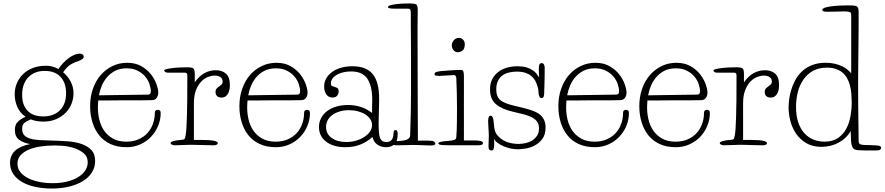

<svg xmlns="http://www.w3.org/2000/svg" viewBox="-20 -840 5114 1110"><path d="M247 -460Q283 -460 318 -441Q329 -459 344.5 -475Q360 -491 376.5 -503.5Q393 -516 410 -523Q427 -530 442 -530Q452 -530 458 -525Q464 -520 464 -512Q464 -504 454.5 -497.5Q445 -491 431 -486Q407 -479 385.5 -465Q364 -451 345 -422Q372 -400 388.5 -368.5Q405 -337 405 -301Q405 -270 393.5 -240.5Q382 -211 359.5 -188Q337 -165 304.5 -151Q272 -137 231 -137Q212 -137 193.5 -140Q175 -143 158 -150Q132 -139 120 -128.5Q108 -118 108 -95Q108 -72 119.5 -59Q131 -46 153.5 -39Q176 -32 210.5 -30Q245 -28 292 -27Q330 -26 372 -23Q414 -20 449 -8.5Q484 3 507 26Q530 49 530 91Q530 127 511.5 156.5Q493 186 460 206.5Q427 227 381 238.5Q335 250 280 250Q231 250 187 241Q143 232 110 213.5Q77 195 57.5 167Q38 139 38 102Q38 16 154 -7Q115 -14 90.5 -32Q66 -50 66 -89Q66 -118 81.5 -134.5Q97 -151 128 -165Q96 -186 80.5 -221Q65 -256 65 -294Q65 -330 78 -360Q91 -390 114.5 -412.5Q138 -435 171.5 -447.5Q205 -460 247 -460ZM297 1Q252 1 213 7Q174 13 144.5 26Q115 39 98 58.5Q81 78 81 106Q81 135 98.5 156Q116 177 144.5 191Q173 205 209.5 212Q246 219 285 219Q331 219 368.5 209.5Q406 200 432 184Q458 168 472.5 146Q487 124 487 99Q487 63 460.5 43Q434 23 400 13.5Q366 4 335.5 2.5Q305 1 297 1ZM239 -430Q178 -430 143 -392.5Q108 -355 108 -292Q108 -232 139.5 -199.5Q171 -167 230 -167Q291 -167 326.5 -202.5Q362 -238 362 -301Q362 -361 330 -395.5Q298 -430 239 -430Z M835 -293Q852 -293 852 -311Q852 -331 844 -354.5Q836 -378 819 -398Q802 -418 775.5 -431.5Q749 -445 712 -445Q674 -445 646.5 -431Q619 -417 599.5 -394.5Q580 -372 568.5 -344.5Q557 -317 552 -289ZM548 -259Q547 -248 546.5 -237.5Q546 -227 546 -218Q546 -182 554.5 -147Q563 -112 582.5 -84Q602 -56 633.5 -38.5Q665 -21 710 -21Q751 -21 782 -35Q813 -49 833.5 -72Q854 -95 864.5 -125Q875 -155 875 -187Q875 -205 892 -205Q909 -205 909 -187Q909 -148 894 -112Q879 -76 852.5 -48.5Q826 -21 790 -5Q754 11 712 11Q659 11 619.5 -7Q580 -25 554 -57Q528 -89 514.5 -132.5Q501 -176 501 -226Q501 -281 517.5 -327.5Q534 -374 563 -407Q592 -440 631 -458.5Q670 -477 715 -477Q763 -477 797 -457.5Q831 -438 852.5 -410.5Q874 -383 884.5 -353.5Q895 -324 895 -304Q895 -288 886.5 -275Q878 -262 860 -261Q834 -260 796.5 -260Q759 -260 719 -260Q707 -260 684 -260Q661 -260 635.5 -259.5Q610 -259 586 -259Q562 -259 548 -259Z M1309 -349Q1309 -337 1307 -324.5Q1305 -312 1299.5 -301Q1294 -290 1284.5 -283Q1275 -276 1260 -276Q1243 -276 1234.5 -285Q1226 -294 1226 -308Q1226 -321 1232.5 -328Q1239 -335 1246.5 -340Q1254 -345 1260.5 -351Q1267 -357 1267 -369Q1267 -386 1254 -394.5Q1241 -403 1221 -403Q1203 -403 1182 -395Q1161 -387 1143 -368Q1125 -349 1113 -318.5Q1101 -288 1101 -243V-31H1145Q1197 -31 1218 -26Q1239 -21 1239 -13Q1239 -7 1232.5 -3.5Q1226 0 1219 0Q1205 0 1186.5 -0.5Q1168 -1 1149 -1.5Q1130 -2 1112 -2.5Q1094 -3 1081 -3Q1055 -3 1034 -1.5Q1013 0 988 0Q980 0 973 -4Q966 -8 966 -13Q966 -19 982 -24Q998 -29 1024 -31Q1042 -32 1046 -36Q1050 -40 1053 -57Q1056 -73 1057.5 -98Q1059 -123 1060.5 -163.5Q1062 -204 1062.5 -263Q1063 -322 1063 -406Q1063 -420 1048 -420H949Q939 -420 934 -425Q929 -430 929 -433Q929 -437 943 -440.5Q957 -444 977 -446.5Q997 -449 1020.5 -450Q1044 -451 1062 -451Q1088 -451 1097 -445Q1106 -439 1106 -413V-364Q1130 -399 1161 -416.5Q1192 -434 1227 -434Q1264 -434 1286.5 -414Q1309 -394 1309 -349Z M1698 -293Q1715 -293 1715 -311Q1715 -331 1707 -354.5Q1699 -378 1682 -398Q1665 -418 1638.5 -431.5Q1612 -445 1575 -445Q1537 -445 1509.5 -431Q1482 -417 1462.5 -394.5Q1443 -372 1431.5 -344.5Q1420 -317 1415 -289ZM1411 -259Q1410 -248 1409.5 -237.5Q1409 -227 1409 -218Q1409 -182 1417.5 -147Q1426 -112 1445.5 -84Q1465 -56 1496.5 -38.5Q1528 -21 1573 -21Q1614 -21 1645 -35Q1676 -49 1696.5 -72Q1717 -95 1727.5 -125Q1738 -155 1738 -187Q1738 -205 1755 -205Q1772 -205 1772 -187Q1772 -148 1757 -112Q1742 -76 1715.5 -48.5Q1689 -21 1653 -5Q1617 11 1575 11Q1522 11 1482.5 -7Q1443 -25 1417 -57Q1391 -89 1377.5 -132.5Q1364 -176 1364 -226Q1364 -281 1380.5 -327.5Q1397 -374 1426 -407Q1455 -440 1494 -458.5Q1533 -477 1578 -477Q1626 -477 1660 -457.5Q1694 -438 1715.5 -410.5Q1737 -383 1747.5 -353.5Q1758 -324 1758 -304Q1758 -288 1749.5 -275Q1741 -262 1723 -261Q1697 -260 1659.5 -260Q1622 -260 1582 -260Q1570 -260 1547 -260Q1524 -260 1498.5 -259.5Q1473 -259 1449 -259Q1425 -259 1411 -259Z M2131 -219Q2131 -232 2131.5 -244.5Q2132 -257 2132 -264Q2132 -342 2104 -384.5Q2076 -427 2010 -427Q1988 -427 1967 -422.5Q1946 -418 1929.5 -409Q1913 -400 1903 -387Q1893 -374 1893 -358Q1893 -346 1899 -343Q1905 -340 1913 -338Q1921 -336 1929.5 -331.5Q1938 -327 1938 -311Q1938 -296 1928.5 -286Q1919 -276 1902 -276Q1879 -276 1866.5 -294.5Q1854 -313 1854 -339Q1854 -366 1866.5 -387.5Q1879 -409 1900.5 -424.5Q1922 -440 1952 -448.5Q1982 -457 2018 -457Q2097 -457 2134.5 -412Q2172 -367 2172 -268Q2172 -256 2171.5 -237.5Q2171 -219 2170.5 -199Q2170 -179 2169.5 -158.5Q2169 -138 2169 -122Q2169 -91 2171 -71Q2173 -51 2178.5 -39.5Q2184 -28 2192.5 -23.5Q2201 -19 2213 -19Q2227 -19 2235 -23.5Q2243 -28 2247.5 -36Q2252 -44 2253.5 -54.5Q2255 -65 2256 -76Q2257 -88 2266 -88Q2274 -88 2276.5 -82Q2279 -76 2279 -65Q2279 -22 2260 -5.5Q2241 11 2212 11Q2185 11 2163.5 -2.5Q2142 -16 2133 -48Q2101 -19 2062.5 -4Q2024 11 1977 11Q1907 11 1865.5 -21Q1824 -53 1824 -106Q1824 -133 1836 -156.5Q1848 -180 1870 -197Q1892 -214 1923 -223.5Q1954 -233 1992 -233Q2030 -233 2065 -222Q2100 -211 2131 -187ZM1865 -106Q1865 -66 1897.5 -42.5Q1930 -19 1982 -19Q2012 -19 2039 -27Q2066 -35 2086.5 -48.5Q2107 -62 2119 -79.5Q2131 -97 2131 -117Q2131 -135 2120.5 -151Q2110 -167 2092 -178.5Q2074 -190 2049.5 -196.5Q2025 -203 1997 -203Q1969 -203 1945 -196Q1921 -189 1903 -176.5Q1885 -164 1875 -146Q1865 -128 1865 -106Z M2395 -785Q2395 -760 2394.5 -732.5Q2394 -705 2394 -681.5Q2394 -658 2394 -642.5Q2394 -627 2394 -626Q2394 -388 2395 -242.5Q2396 -97 2396 -27H2457Q2482 -27 2489.5 -21.5Q2497 -16 2497 -10Q2497 -5 2491 -2Q2485 1 2469 1Q2462 1 2450 0.5Q2438 0 2424.5 -0.5Q2411 -1 2396.5 -1.5Q2382 -2 2369 -2Q2359 -2 2346.5 -1.5Q2334 -1 2321.5 -1Q2309 -1 2297.5 -0.5Q2286 0 2278 0Q2258 0 2251.5 -2.5Q2245 -5 2245 -11Q2245 -23 2266 -24L2289 -25Q2349 -28 2351 -55Q2352 -85 2353 -119Q2354 -153 2355 -196Q2356 -239 2356 -292Q2356 -345 2356 -413Q2356 -480 2356 -531.5Q2356 -583 2355.5 -624Q2355 -665 2355 -698Q2355 -731 2355 -762Q2355 -778 2352 -784Q2349 -790 2336 -790H2259Q2242 -790 2232.5 -792Q2223 -794 2223 -799Q2223 -806 2238 -810Q2253 -814 2274 -816.5Q2295 -819 2317 -819.5Q2339 -820 2353 -820Q2373 -820 2384 -815.5Q2395 -811 2395 -785Z M2492 0ZM2662 -28H2724Q2746 -28 2759 -24.5Q2772 -21 2772 -13Q2772 -4 2762.5 -2Q2753 0 2742 0H2583Q2559 0 2536.5 -1.5Q2514 -3 2514 -12Q2514 -22 2578 -26Q2600 -28 2608.5 -32Q2617 -36 2618 -47Q2621 -85 2621.5 -131Q2622 -177 2622 -213Q2622 -259 2621 -301.5Q2620 -344 2618 -389Q2617 -397 2614 -401.5Q2611 -406 2603 -406Q2598 -406 2586 -405Q2574 -404 2561 -403.5Q2548 -403 2536 -402Q2524 -401 2520 -401Q2512 -401 2502 -402.5Q2492 -404 2492 -412Q2492 -421 2506 -425Q2520 -429 2555 -431Q2577 -433 2604 -434.5Q2631 -436 2644 -436Q2656 -436 2659 -426.5Q2662 -417 2662 -401ZM2592 -580Q2592 -585 2594.5 -592Q2597 -599 2602 -605.5Q2607 -612 2614.5 -616.5Q2622 -621 2633 -621Q2647 -621 2657 -611Q2667 -601 2667 -584Q2667 -557 2653.5 -547.5Q2640 -538 2626 -538Q2612 -538 2602 -550Q2592 -562 2592 -580Z M2836 -37Q2837 -29 2837 -20Q2837 -11 2837 -5Q2837 10 2834 20Q2831 30 2820 30Q2813 30 2808.5 25Q2804 20 2804 6Q2804 -2 2805 -21Q2806 -40 2806 -54Q2806 -73 2804 -97Q2802 -121 2802 -139Q2802 -171 2816 -171Q2831 -171 2834 -136Q2836 -101 2842 -82Q2848 -63 2867 -46Q2890 -25 2918.5 -16.5Q2947 -8 2978 -8Q2997 -8 3018 -12.5Q3039 -17 3056 -27.5Q3073 -38 3084.5 -55Q3096 -72 3096 -98Q3096 -121 3086 -135.5Q3076 -150 3057 -160.5Q3038 -171 3010 -178.5Q2982 -186 2946 -194Q2883 -208 2848 -237Q2813 -266 2813 -323Q2813 -359 2826.5 -384Q2840 -409 2862.5 -425.5Q2885 -442 2913.5 -449.5Q2942 -457 2972 -457Q3001 -457 3022 -451Q3043 -445 3058 -435Q3073 -425 3082 -413.5Q3091 -402 3097 -392Q3096 -405 3095.5 -419Q3095 -433 3095 -441Q3095 -461 3099 -468Q3103 -475 3111 -475Q3120 -475 3124.5 -467.5Q3129 -460 3129 -449Q3129 -389 3127.5 -349.5Q3126 -310 3126 -299Q3126 -290 3123 -281.5Q3120 -273 3111 -273Q3102 -273 3098.5 -281.5Q3095 -290 3094 -298Q3093 -306 3092.5 -316.5Q3092 -327 3087 -342Q3082 -360 3073 -375.5Q3064 -391 3050 -402Q3036 -413 3016 -419.5Q2996 -426 2968 -426Q2943 -426 2921 -420.5Q2899 -415 2883 -402.5Q2867 -390 2858 -370.5Q2849 -351 2849 -323Q2849 -297 2857.5 -280.5Q2866 -264 2883.5 -253.5Q2901 -243 2927.5 -235.5Q2954 -228 2990 -220Q3023 -212 3049.5 -203.5Q3076 -195 3094.5 -182.5Q3113 -170 3123.5 -150.5Q3134 -131 3134 -103Q3134 -60 3114 -35Q3094 -10 3067.5 3Q3041 16 3014 19.5Q2987 23 2974 23Q2954 23 2932.5 18.5Q2911 14 2892 6Q2873 -2 2858 -13Q2843 -24 2836 -37Z M3542 -293Q3559 -293 3559 -311Q3559 -331 3551 -354.5Q3543 -378 3526 -398Q3509 -418 3482.5 -431.5Q3456 -445 3419 -445Q3381 -445 3353.5 -431Q3326 -417 3306.5 -394.5Q3287 -372 3275.5 -344.5Q3264 -317 3259 -289ZM3255 -259Q3254 -248 3253.5 -237.5Q3253 -227 3253 -218Q3253 -182 3261.5 -147Q3270 -112 3289.5 -84Q3309 -56 3340.5 -38.5Q3372 -21 3417 -21Q3458 -21 3489 -35Q3520 -49 3540.5 -72Q3561 -95 3571.5 -125Q3582 -155 3582 -187Q3582 -205 3599 -205Q3616 -205 3616 -187Q3616 -148 3601 -112Q3586 -76 3559.5 -48.5Q3533 -21 3497 -5Q3461 11 3419 11Q3366 11 3326.5 -7Q3287 -25 3261 -57Q3235 -89 3221.5 -132.5Q3208 -176 3208 -226Q3208 -281 3224.5 -327.5Q3241 -374 3270 -407Q3299 -440 3338 -458.5Q3377 -477 3422 -477Q3470 -477 3504 -457.5Q3538 -438 3559.5 -410.5Q3581 -383 3591.5 -353.5Q3602 -324 3602 -304Q3602 -288 3593.5 -275Q3585 -262 3567 -261Q3541 -260 3503.5 -260Q3466 -260 3426 -260Q3414 -260 3391 -260Q3368 -260 3342.5 -259.5Q3317 -259 3293 -259Q3269 -259 3255 -259Z M4010 -293Q4027 -293 4027 -311Q4027 -331 4019 -354.5Q4011 -378 3994 -398Q3977 -418 3950.5 -431.5Q3924 -445 3887 -445Q3849 -445 3821.5 -431Q3794 -417 3774.5 -394.5Q3755 -372 3743.5 -344.5Q3732 -317 3727 -289ZM3723 -259Q3722 -248 3721.5 -237.5Q3721 -227 3721 -218Q3721 -182 3729.5 -147Q3738 -112 3757.5 -84Q3777 -56 3808.5 -38.5Q3840 -21 3885 -21Q3926 -21 3957 -35Q3988 -49 4008.5 -72Q4029 -95 4039.5 -125Q4050 -155 4050 -187Q4050 -205 4067 -205Q4084 -205 4084 -187Q4084 -148 4069 -112Q4054 -76 4027.5 -48.5Q4001 -21 3965 -5Q3929 11 3887 11Q3834 11 3794.5 -7Q3755 -25 3729 -57Q3703 -89 3689.5 -132.5Q3676 -176 3676 -226Q3676 -281 3692.5 -327.5Q3709 -374 3738 -407Q3767 -440 3806 -458.5Q3845 -477 3890 -477Q3938 -477 3972 -457.5Q4006 -438 4027.5 -410.5Q4049 -383 4059.5 -353.5Q4070 -324 4070 -304Q4070 -288 4061.5 -275Q4053 -262 4035 -261Q4009 -260 3971.5 -260Q3934 -260 3894 -260Q3882 -260 3859 -260Q3836 -260 3810.5 -259.5Q3785 -259 3761 -259Q3737 -259 3723 -259Z M4484 -349Q4484 -337 4482 -324.5Q4480 -312 4474.5 -301Q4469 -290 4459.5 -283Q4450 -276 4435 -276Q4418 -276 4409.5 -285Q4401 -294 4401 -308Q4401 -321 4407.5 -328Q4414 -335 4421.5 -340Q4429 -345 4435.5 -351Q4442 -357 4442 -369Q4442 -386 4429 -394.5Q4416 -403 4396 -403Q4378 -403 4357 -395Q4336 -387 4318 -368Q4300 -349 4288 -318.5Q4276 -288 4276 -243V-31H4320Q4372 -31 4393 -26Q4414 -21 4414 -13Q4414 -7 4407.5 -3.5Q4401 0 4394 0Q4380 0 4361.5 -0.5Q4343 -1 4324 -1.5Q4305 -2 4287 -2.5Q4269 -3 4256 -3Q4230 -3 4209 -1.5Q4188 0 4163 0Q4155 0 4148 -4Q4141 -8 4141 -13Q4141 -19 4157 -24Q4173 -29 4199 -31Q4217 -32 4221 -36Q4225 -40 4228 -57Q4231 -73 4232.5 -98Q4234 -123 4235.5 -163.5Q4237 -204 4237.5 -263Q4238 -322 4238 -406Q4238 -420 4223 -420H4124Q4114 -420 4109 -425Q4104 -430 4104 -433Q4104 -437 4118 -440.5Q4132 -444 4152 -446.5Q4172 -449 4195.5 -450Q4219 -451 4237 -451Q4263 -451 4272 -445Q4281 -439 4281 -413V-364Q4305 -399 4336 -416.5Q4367 -434 4402 -434Q4439 -434 4461.5 -414Q4484 -394 4484 -349Z M4944 -27Q4944 -18 4946 -13Q4948 -8 4954.5 -5.5Q4961 -3 4974.5 -2Q4988 -1 5011 -1Q5049 0 5061.5 2.5Q5074 5 5074 15Q5074 20 5068.5 25Q5063 30 5045 30Q5018 30 4999.5 30Q4981 30 4968.5 29.5Q4956 29 4949 28.5Q4942 28 4937 28Q4916 26 4908.5 11Q4901 -4 4900 -29L4898 -83Q4874 -40 4828.5 -15.5Q4783 9 4729 9Q4677 9 4640.5 -13Q4604 -35 4581.5 -68.5Q4559 -102 4549 -142Q4539 -182 4539 -218Q4539 -236 4542 -262.5Q4545 -289 4553.5 -318Q4562 -347 4577 -375.5Q4592 -404 4615.5 -426.5Q4639 -449 4673 -463Q4707 -477 4753 -477Q4783 -477 4806.5 -471.5Q4830 -466 4848.5 -457Q4867 -448 4880 -437Q4893 -426 4901 -416V-756Q4901 -769 4889.5 -771.5Q4878 -774 4861 -774Q4838 -774 4817 -773Q4796 -772 4762 -772Q4761 -772 4756.5 -772Q4752 -772 4747 -773Q4742 -774 4738 -776.5Q4734 -779 4734 -783Q4734 -792 4755 -797.5Q4776 -803 4804 -805.5Q4832 -808 4858.5 -808.5Q4885 -809 4897 -809Q4920 -809 4932 -804Q4944 -799 4944 -771Q4944 -753 4944 -715.5Q4944 -678 4943.5 -631.5Q4943 -585 4942.5 -535Q4942 -485 4941.5 -442Q4941 -399 4941 -367Q4941 -335 4941 -325Q4941 -308 4941.5 -228.5Q4942 -149 4944 -27ZM4746 -21Q4794 -21 4824.5 -42Q4855 -63 4872.5 -96Q4890 -129 4897 -169Q4904 -209 4904 -248Q4904 -268 4902 -296Q4900 -324 4893 -349Q4887 -370 4877 -388Q4867 -406 4851.5 -419.5Q4836 -433 4813.5 -441Q4791 -449 4761 -449Q4713 -449 4679.5 -430Q4646 -411 4624 -379Q4602 -347 4592 -306Q4582 -265 4582 -222Q4582 -170 4595 -132Q4608 -94 4630.5 -69.5Q4653 -45 4683 -33Q4713 -21 4746 -21Z"/></svg>

Font: Life Savers
Style: Regular
Weight: 400
Version: Version 2.001; ttfautohint (v0.93) -l 8 -r 50 -G 200 -x 14 -